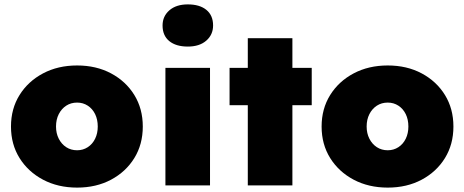

<svg xmlns="http://www.w3.org/2000/svg" viewBox="-20 -844 2114 874"><path d="M331 10Q244 10 176 -26Q108 -62 69 -124.5Q30 -187 30 -268Q30 -349 69 -411.5Q108 -474 176 -510Q244 -546 331 -546Q418 -546 485.5 -510Q553 -474 591.5 -411.5Q630 -349 630 -268Q630 -187 591.5 -124.5Q553 -62 485.5 -26Q418 10 331 10ZM331 -160Q358 -160 379.5 -174Q401 -188 413 -212.5Q425 -237 425 -268Q425 -300 413 -324.5Q401 -349 379.5 -363Q358 -377 331 -377Q303 -377 281.5 -363Q260 -349 247.5 -324.5Q235 -300 235 -268Q235 -237 247.5 -212.5Q260 -188 281.5 -174Q303 -160 331 -160Z M733 0V-535H936V0ZM835 -632Q781 -632 750.5 -657Q720 -682 720 -728Q720 -770 751 -797Q782 -824 835 -824Q889 -824 919.5 -799Q950 -774 950 -728Q950 -686 919 -659Q888 -632 835 -632Z M1108 0V-670H1311V0ZM1025 -365V-535H1399V-365Z M1745 10Q1658 10 1590 -26Q1522 -62 1483 -124.5Q1444 -187 1444 -268Q1444 -349 1483 -411.5Q1522 -474 1590 -510Q1658 -546 1745 -546Q1832 -546 1899.5 -510Q1967 -474 2005.5 -411.5Q2044 -349 2044 -268Q2044 -187 2005.5 -124.5Q1967 -62 1899.5 -26Q1832 10 1745 10ZM1745 -160Q1772 -160 1793.5 -174Q1815 -188 1827 -212.5Q1839 -237 1839 -268Q1839 -300 1827 -324.5Q1815 -349 1793.5 -363Q1772 -377 1745 -377Q1717 -377 1695.5 -363Q1674 -349 1661.5 -324.5Q1649 -300 1649 -268Q1649 -237 1661.5 -212.5Q1674 -188 1695.5 -174Q1717 -160 1745 -160Z"/></svg>

Font: Lexend Deca Black
Style: Regular
Weight: 900
Designer: Bonnie Shaver-Troup, Thomas Jockin
Foundry: Lexend
Version: Version 1.007